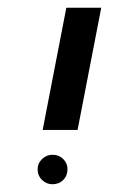

<svg xmlns="http://www.w3.org/2000/svg" viewBox="-20 -619 300 495"><path d="M90 -284 151 -599H241L180 -284ZM77 -183Q77 -198 88.5 -209Q100 -220 115 -220Q132 -220 143 -209Q154 -198 154 -183Q154 -166 143 -155Q132 -144 115 -144Q100 -144 88.5 -155Q77 -166 77 -183Z"/></svg>

Font: Libra Sans
Style: Italic
Weight: 400
Italic angle: -12°
Foundry: Context Ltd
Version: Version 1.002